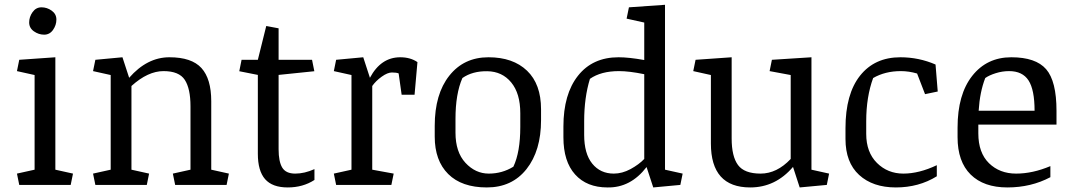

<svg xmlns="http://www.w3.org/2000/svg" viewBox="-20 -783 4533 813"><path d="M123.5 -650.4Q103.5 -664.6 103.5 -688Q103.5 -711.4 117.9 -731.7Q132.3 -752 155.8 -752Q179.2 -752 199 -737.8Q218.8 -723.6 218.8 -700.2Q218.8 -676.8 204.6 -656.5Q190.4 -636.2 167 -636.2Q143.6 -636.2 123.5 -650.4ZM126.5 -465.3 51.8 -481.9 61.5 -529.8 214.4 -540.5V-64.5L289.1 -47.9L279.3 0H61.5L51.8 -47.9L126.5 -64.5Z M874.5 -354.5V-64.5L949.2 -47.9L939.5 0H721.7L711.9 -47.9L786.6 -64.5V-333Q786.6 -407.7 762.5 -444.8Q738.3 -481.9 672.4 -481.9Q606.4 -481.9 536.6 -418.9V-64.5L611.3 -47.9L601.6 0H383.8L374 -47.9L448.7 -64.5V-465.3L374 -481.9L383.8 -529.8L498.5 -540.5L526.9 -453.6Q603 -540.5 697.3 -540.5Q791.5 -540.5 833 -494.9Q874.5 -449.2 874.5 -354.5Z M1071.8 -131.8V-465.8L993.2 -481.4L1002.9 -529.8H1071.8L1107.4 -672.9L1159.7 -663.1V-529.8H1301.3L1311 -481.4L1159.7 -465.8V-150.9Q1159.7 -99.1 1175 -73.5Q1190.4 -47.9 1230 -47.9Q1269.5 -47.9 1311.5 -66.9V-21Q1262.7 10.7 1198.2 10.7Q1133.3 10.7 1102.5 -24.4Q1071.8 -59.6 1071.8 -131.8Z M1674.8 -540.5Q1717.8 -540.5 1747.6 -520L1735.4 -381.8H1680.7L1668 -472.2Q1658.2 -476.1 1639.6 -476.1Q1621.1 -476.1 1596.2 -458.3Q1571.3 -440.4 1556.2 -418.9V-64.5L1647 -47.9L1637.2 0H1403.3L1393.6 -47.9L1468.3 -64.5V-465.3L1393.6 -481.9L1403.3 -529.8L1518.1 -540.5L1546.4 -453.6Q1592.8 -540.5 1674.8 -540.5Z M2183.1 -303.7Q2183.1 -387.2 2144.8 -433.8Q2106.4 -480.5 2043.5 -481.4Q1980.5 -482.4 1938 -452.6Q1908.7 -386.2 1908.7 -279.3V-221.2Q1908.7 -139.2 1950.9 -93.5Q1993.2 -47.9 2049.8 -47.9Q2106.4 -47.9 2153.8 -77.1Q2183.1 -138.7 2183.1 -245.6ZM1820.8 -204.6V-250Q1820.8 -384.8 1882.6 -462.6Q1944.3 -540.5 2048.3 -540.5Q2152.3 -540.5 2211.7 -483.6Q2271 -426.8 2271 -320.3V-274.4Q2271 -145 2209.5 -67.1Q2147.9 10.7 2041.5 10.7Q1935.1 10.7 1877.9 -46.1Q1820.8 -103 1820.8 -204.6Z M2453.6 -270V-211.9Q2453.6 -132.3 2487.8 -90.1Q2522 -47.9 2579.1 -47.9Q2614.7 -47.9 2650.1 -67.1Q2685.5 -86.4 2708 -109.9V-468.8Q2644.5 -481.9 2601.1 -481.9Q2524.9 -481.9 2478 -449.2Q2453.6 -369.6 2453.6 -270ZM2365.7 -201.7V-247.1Q2365.7 -384.3 2427.5 -462.4Q2489.3 -540.5 2599.1 -540.5Q2643.1 -540.5 2708 -528.8V-687.5L2633.3 -704.1L2643.1 -752L2795.9 -762.7V-64.5L2870.6 -47.9L2860.8 0L2746.1 10.7L2717.8 -75.7Q2649.9 12.7 2552.2 10.7Q2464.8 10.7 2415.3 -44.2Q2365.7 -99.1 2365.7 -201.7Z M2990.2 -175.3V-465.3L2915.5 -481.9L2925.3 -529.8L3078.1 -540.5V-196.8Q3078.1 -120.6 3105 -84.2Q3131.8 -47.9 3200.7 -47.9Q3269.5 -47.9 3328.1 -109.9V-465.3L3238.8 -481.9L3248.5 -529.8L3416 -540.5V-64.5L3490.7 -47.9L3481 0L3366.2 10.7L3337.9 -76.2Q3263.7 10.7 3156.7 10.7Q2990.2 10.7 2990.2 -175.3Z M3560.1 -194.8V-240.2Q3560.1 -384.8 3621.8 -462.6Q3683.6 -540.5 3792.5 -540.5Q3870.6 -540.5 3941.4 -509.8L3950.7 -395.5L3897 -384.3L3863.3 -471.7Q3828.6 -481.9 3794.4 -481.9Q3728 -481.9 3677.2 -452.6Q3647.9 -372.6 3647.9 -269.5V-216.3Q3647.9 -138.2 3693.4 -93Q3738.8 -47.9 3805.2 -47.9Q3871.6 -47.9 3946.8 -83.5V-36.6Q3870.6 10.7 3773.4 10.7Q3675.8 10.7 3617.9 -42.2Q3560.1 -95.2 3560.1 -194.8Z M4360.8 -314Q4360.8 -402.8 4335.2 -442.4Q4309.6 -481.9 4252.9 -481.9Q4224.1 -481.9 4196.3 -473.1Q4168.5 -464.4 4151.9 -452.6Q4128.9 -393.6 4124 -314ZM4034.7 -202.1V-242.7Q4034.7 -382.8 4096.7 -461.7Q4158.7 -540.5 4262.2 -540.5Q4365.7 -540.5 4409.7 -490Q4453.6 -439.5 4453.6 -314V-255.4H4122.6V-218.3Q4122.6 -136.2 4167.7 -92Q4212.9 -47.9 4282.7 -47.9Q4352.5 -47.9 4427.7 -79.6V-32.7Q4345.7 10.7 4245.6 10.7Q4145.5 10.7 4090.1 -43.9Q4034.7 -98.6 4034.7 -202.1Z"/></svg>

Font: NoticiaText-Regular
Style: Regular
Weight: 400
Designer: JM Sole
Foundry: JM Sole
Version: Version 1.003